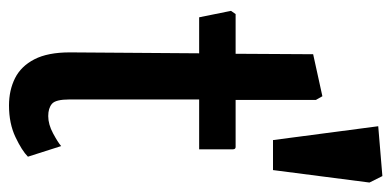

<svg xmlns="http://www.w3.org/2000/svg" viewBox="-236 -608 849 416"><g transform="rotate(90 188.0 -400.5)"><path d="M284 -568 254 -796 362 -805 376 -777 349 -568ZM209 4Q176 4 150 -9Q124 -22 109 -51Q94 -80 94 -128L96 -408H18L4 -477L11 -487H97L98 -655L189 -675L197 -661V-487H299Q304 -487 304 -481V-408H196V-127Q196 -97 205.5 -89Q215 -81 232 -81Q250 -81 269.5 -91.5Q289 -102 297 -109L320 -37Q307 -24 277.5 -10Q248 4 209 4Z"/></g></svg>

Font: Kreon Medium
Style: Regular
Weight: 500
Version: Version 2.002